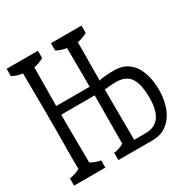

<svg xmlns="http://www.w3.org/2000/svg" viewBox="-147 -632 781 797"><g transform="rotate(-30 243.5 -233.0)"><path d="M198.2 12.7Q222.2 9.8 246.1 -3.4Q247.1 -148.9 247.1 -186Q247.1 -198.7 247.1 -199.2Q247.1 -211.9 247.1 -234.4H86.9Q86.9 -211.9 86.9 -199.2Q86.9 -160.6 87.4 -113.3Q87.9 -65.9 88.4 -4.4Q112.3 9.3 135.7 12.7Q135.7 34.7 135.7 47.4H-14.2Q-14.2 35.2 -14.2 12.7Q11.2 9.3 36.1 -3.4V-6.8Q36.1 -8.3 36.1 -19.5Q35.6 -26.4 35.6 -51.8Q35.6 -80.6 36.1 -112.8Q36.6 -145 36.6 -199.2Q36.6 -227.5 36.6 -266.1Q36.6 -304.7 36.1 -361.3Q35.6 -418 35.2 -461.9Q10.3 -464.8 -14.2 -477.5Q-14.2 -490.2 -14.2 -512.7H135.7Q135.7 -490.2 135.7 -477.5Q112.3 -464.4 88.4 -460.9V-457.5Q87.9 -361.8 86.9 -275.9H247.1Q247.1 -313.5 246.8 -355.7Q246.6 -397.9 246.1 -461.9Q222.2 -464.8 198.2 -477.5Q198.2 -490.2 198.2 -512.7H344.7Q344.7 -490.2 344.7 -477.5Q320.3 -464.4 296.4 -460.4Q296.4 -451.2 296.9 -445.3Q296.9 -425.3 296.9 -414.6Q296.9 -383.8 296.4 -354Q295.9 -324.2 295.9 -278.8Q298.8 -274.4 301.3 -279.3Q331.5 -284.2 367.2 -284.2Q409.2 -284.2 436.5 -263.2Q463.9 -242.2 477.1 -205.3Q490.2 -168.5 490.2 -122.6Q490.2 -87.4 482.2 -56.4Q474.1 -25.4 458 -2.2Q441.9 21 418 34.2Q394 47.4 362.3 47.4H198.2Q198.2 34.7 198.2 12.7ZM295.9 -234.4Q295.9 -211.9 295.9 -199.2Q295.9 -160.6 296.4 -112.5Q296.9 -64.5 296.9 -19.5Q296.9 -3.4 296.9 2.4V7.3H352.5Q395.5 7.3 417.5 -22.2Q439.5 -51.8 439.5 -111.8Q439.5 -178.2 418.9 -208.3Q398.4 -238.3 351.6 -238.3Q322.8 -238.3 295.9 -234.4Z"/></g></svg>

Font: Scarab Serif
Style: Condensed-Light
Weight: 300
Designer: John Roberts
Foundry: Scarab
Version: 1.0